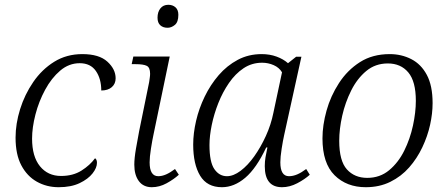

<svg xmlns="http://www.w3.org/2000/svg" viewBox="-20 -772 1871 802"><path d="M225 10Q175 10 134 -13Q93 -36 69 -81.5Q45 -127 45 -197Q45 -255 64 -316Q83 -377 119 -429.5Q155 -482 206.5 -514Q258 -546 324 -546Q394 -546 428.5 -514.5Q463 -483 463 -445Q463 -422 447 -408Q431 -394 403 -394Q403 -443 380.5 -475.5Q358 -508 313 -508Q268 -508 231.5 -477Q195 -446 168.5 -397Q142 -348 128 -293.5Q114 -239 114 -193Q114 -118 147 -77.5Q180 -37 235 -37Q285 -37 320.5 -59.5Q356 -82 377 -111Q385 -106 385 -92Q385 -71 366.5 -47.5Q348 -24 312.5 -7Q277 10 225 10Z M680 -656Q661 -656 649.5 -666.5Q638 -677 638 -698Q638 -722 650 -737Q662 -752 683 -752Q701 -752 713 -741.5Q725 -731 725 -710Q725 -680 710.5 -668Q696 -656 680 -656ZM614 10Q579 10 560 -15.5Q541 -41 541 -84Q541 -111 548 -151.5Q555 -192 561 -223L603 -429Q604 -437 605.5 -446.5Q607 -456 607 -464Q607 -490 593 -497Q579 -504 546 -504H530L537 -536H689L621 -209Q616 -186 610.5 -151Q605 -116 605 -94Q605 -36 641 -36Q657 -36 674 -43.5Q691 -51 711 -66L727 -42Q706 -23 676 -6.5Q646 10 614 10Z M907 10Q845 10 816 -38Q787 -86 787 -168Q787 -215 799 -267Q811 -319 835 -368.5Q859 -418 893.5 -458Q928 -498 973 -522Q1018 -546 1073 -546Q1107 -546 1135.5 -535.5Q1164 -525 1183 -508L1217 -535H1239L1167 -208Q1162 -186 1156.5 -151Q1151 -116 1151 -94Q1151 -36 1187 -36Q1204 -36 1221.5 -43.5Q1239 -51 1259 -66L1274 -42Q1253 -23 1221.5 -6.5Q1190 10 1158 10Q1086 10 1086 -78Q1086 -97 1089 -115Q1092 -133 1097 -156H1092Q1051 -69 1004.5 -29.5Q958 10 907 10ZM928 -36Q955 -36 985 -58.5Q1015 -81 1042 -119Q1069 -157 1090.5 -204Q1112 -251 1122 -301L1158 -470Q1146 -490 1123 -500Q1100 -510 1075 -510Q1032 -510 997.5 -487Q963 -464 936.5 -425.5Q910 -387 892 -341.5Q874 -296 864.5 -250Q855 -204 855 -166Q855 -95 875.5 -65.5Q896 -36 928 -36Z M1508 10Q1428 10 1377.5 -40Q1327 -90 1327 -194Q1327 -249 1344 -310Q1361 -371 1396 -425Q1431 -479 1483.5 -512.5Q1536 -546 1608 -546Q1657 -546 1698 -525Q1739 -504 1763 -459Q1787 -414 1787 -341Q1787 -298 1776.5 -250.5Q1766 -203 1744 -156.5Q1722 -110 1689 -72.5Q1656 -35 1610.5 -12.5Q1565 10 1508 10ZM1514 -29Q1567 -29 1605.5 -61Q1644 -93 1668.5 -142.5Q1693 -192 1705 -247.5Q1717 -303 1717 -351Q1717 -432 1685.5 -469.5Q1654 -507 1600 -507Q1548 -507 1510 -475.5Q1472 -444 1447 -394Q1422 -344 1409.5 -288.5Q1397 -233 1397 -184Q1397 -100 1429 -64.5Q1461 -29 1514 -29Z"/></svg>

Font: Noto Serif Light
Style: Italic
Weight: 300
Italic angle: -12°
Designer: Monotype Design Team
Foundry: Monotype Imaging Inc.
Version: Version 2.013